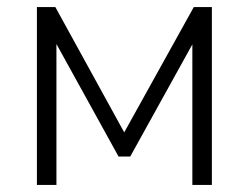

<svg xmlns="http://www.w3.org/2000/svg" viewBox="-20 -521 701 541"><path d="M84 0V-501H136L330 -148L526 -501H577V0H522V-396L347 -80H314L139 -397V0Z"/></svg>

Font: Mulish Light
Style: Regular
Weight: 300
Designer: Vernon Adams
Foundry: Vernon Adams
Version: Version 3.603; ttfautohint (v1.8.3)